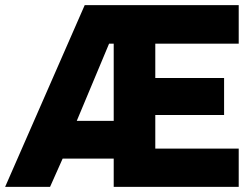

<svg xmlns="http://www.w3.org/2000/svg" viewBox="-24 -728 982 748"><path d="M-4 0 306 -708H906V-558H581V-424H849V-280H581V-149H906V0H419V-110H220L171 0ZM275 -257H419V-558H401Z"/></svg>

Font: Onest ExtraBold
Style: Regular
Weight: 800
Designer: Dmitri Voloshin, Andrey Kudryavtsev
Foundry: Dmitri Voloshin, Andrey Kudryavtsev
Version: Version 1.000;gftools[0.9.33]